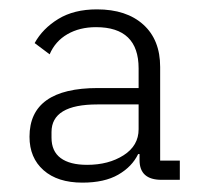

<svg xmlns="http://www.w3.org/2000/svg" viewBox="-20 -759 441 410"><path d="M43 -467Q43 -571 189 -571H276V-613Q276 -701 185 -701Q150 -701 124 -686Q98 -671 86 -643L54 -667Q71 -698 104.5 -718.5Q138 -739 187 -739Q250 -739 286 -706.5Q322 -674 322 -616V-416H364V-375H325Q278 -375 278 -417V-430H275Q262 -403 232.5 -386Q203 -369 156 -369Q103 -369 73 -395.5Q43 -422 43 -467ZM276 -483V-536H188Q90 -536 90 -477V-465Q90 -436 109.5 -421.5Q129 -407 166 -407Q212 -407 244 -427.5Q276 -448 276 -483Z"/></svg>

Font: IBM Plex Sans JP Light
Style: Regular
Weight: 300
Designer: Mike Abbink; Paul van der Laan; Pieter van Rosmalen; Wujin Sim; Yejin Wi; Jinhee Kim; Boomi Park; Yona Kim; Kichan Ma
Foundry: Sandoll Inc.
Version: Version 1.002